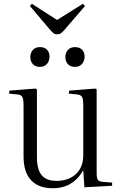

<svg xmlns="http://www.w3.org/2000/svg" viewBox="-20 -985 644 1019"><path d="M260 14Q185 14 145 -28.5Q105 -71 105 -155V-422Q105 -457 99 -469.5Q93 -482 71 -484L28 -488L30 -504L169 -515L176 -510V-152Q176 -109 186.5 -81Q197 -53 220 -39Q243 -25 280 -25Q322 -25 354 -41Q386 -57 404 -87.5Q422 -118 422 -162V-422Q422 -457 416 -469.5Q410 -482 388 -484L345 -488L347 -504L486 -515L493 -510V-65Q493 -40 499.5 -30.5Q506 -21 525 -20L575 -16V1L428 9L422 -80H421Q401 -46 376.5 -25.5Q352 -5 323 4.5Q294 14 260 14ZM283 -803Q272 -803 264 -809Q256 -815 243 -830L139 -953L149 -965L283 -879L420 -965L431 -953L319 -823Q311 -814 303 -808.5Q295 -803 283 -803ZM378 -630Q354 -630 340.5 -644.5Q327 -659 327 -682Q327 -705 340.5 -720Q354 -735 378 -735Q402 -735 415.5 -721Q429 -707 429 -685Q429 -662 415.5 -646Q402 -630 378 -630ZM191 -630Q168 -630 154.5 -644.5Q141 -659 141 -682Q141 -705 154.5 -720Q168 -735 192 -735Q216 -735 229.5 -721Q243 -707 243 -685Q243 -662 229.5 -646Q216 -630 191 -630Z"/></svg>

Font: Literata 60pt Light
Style: Regular
Weight: 300
Designer: Latin by Veronika Burian and Jose Scaglione. Greek by Irene Vlachou. Cyrillic by Vera Evstafieva.
Foundry: TypeTogether
Version: Version 3.103;gftools[0.9.29]